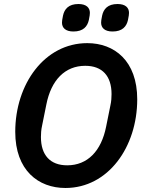

<svg xmlns="http://www.w3.org/2000/svg" viewBox="-20 -925 731 957"><path d="M346 -768C395 -768 416 -793 423 -826C427 -845 428 -854 428 -861C428 -886 411 -905 371 -905C322 -905 301 -880 294 -847C290 -828 289 -819 289 -812C289 -787 306 -768 346 -768ZM541 -768C590 -768 611 -793 618 -826C622 -845 623 -854 623 -861C623 -886 606 -905 566 -905C517 -905 496 -880 489 -847C485 -828 484 -819 484 -812C484 -787 501 -768 541 -768ZM306 12C519 12 664 -192 664 -430C664 -622 550 -710 415 -710C202 -710 56 -506 56 -268C56 -76 171 12 306 12ZM315 -101C230 -101 184 -152 184 -242C184 -258 185 -278 190 -300L211 -404C235 -526 304 -597 405 -597C490 -597 536 -546 536 -456C536 -440 535 -420 530 -398L509 -294C485 -172 416 -101 315 -101Z"/></svg>

Font: Braiins Sans SemiBold
Style: Italic
Weight: 600
Italic angle: -11.31°
Designer: Mike Abbink, Paul van der Laan, Pieter van Rosmalen, Jiri Chlebus, Lubos Buracinsky
Foundry: Bold Monday, Sudetype
Version: Version 1.000;hotconv 1.0.109;makeotfexe 2.5.65596